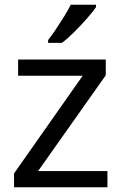

<svg xmlns="http://www.w3.org/2000/svg" viewBox="-20 -879 510 806"><path d="M431 -93H39V-151L327 -561H56V-629H424V-563L140 -161H431ZM383 -849Q371 -831 346 -802.5Q321 -774 292.5 -745.5Q264 -717 240 -699H182V-711Q197 -730 214.5 -756Q232 -782 249 -809.5Q266 -837 277 -859H383Z"/></svg>

Font: Noto Sans Kannada UI
Style: Regular
Weight: 400
Designer: Jelle Bosma - Monotype Design Team
Foundry: Monotype Imaging Inc.
Version: Version 2.005; ttfautohint (v1.8.4.7-5d5b)